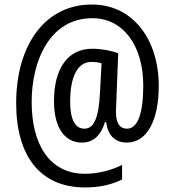

<svg xmlns="http://www.w3.org/2000/svg" viewBox="-20 -738 765 843"><path d="M677 -361C677 -565 563 -718 385 -718C182 -720 51 -545 51 -285C51 -49 160 85 353 85C418 85 469 73 516 50V-14C473 8 413 25 354 25C194 25 119 -108 119 -291C119 -473 200 -658 385 -658C518 -659 609 -541 609 -362C609 -239 584 -173 538 -173C509 -173 489 -192 489 -248C489 -258 490 -276 491 -297L499 -504C468 -516 425 -524 385 -524C278 -524 217 -438 217 -294C217 -180 262 -112 340 -112C391 -112 423 -144 441 -202H446C453 -147 482 -112 537 -112C627 -112 677 -212 677 -361ZM288 -292C288 -398 319 -466 381 -466C399 -466 414 -464 426 -460L419 -332C414 -225 394 -173 351 -173C311 -173 288 -211 288 -292Z"/></svg>

Font: Noto Sans Lao UI Cond
Style: Regular
Weight: 400
Width: 3
Designer: Monotype Design Team
Foundry: Monotype Imaging Inc.
Version: Version 2.000